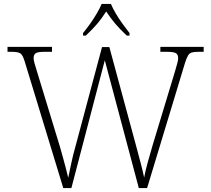

<svg xmlns="http://www.w3.org/2000/svg" viewBox="-20 -951 1067 971"><path d="M105 -640Q95 -673 83 -681Q71 -689 39 -689H18V-714H243V-689H206Q170 -689 160 -681.5Q150 -674 150 -657Q150 -648 154 -633Q158 -618 166 -593L284 -206Q293 -174 299.5 -150.5Q306 -127 312 -104Q318 -81 325 -52Q334 -94 341.5 -130Q349 -166 361 -208L496 -713H533L666 -222Q679 -173 690 -132Q701 -91 709 -53Q715 -86 727 -129.5Q739 -173 752 -217L865 -590Q872 -614 876.5 -630.5Q881 -647 881 -657Q881 -674 870.5 -681.5Q860 -689 823 -689H791V-714H1010V-689H984Q962 -689 950 -685.5Q938 -682 931 -670.5Q924 -659 916 -634L724 0H682L510 -646L341 0H300ZM400 -784Q416 -803 434.5 -829Q453 -855 469 -882Q485 -909 494 -931H541Q550 -909 566 -882Q582 -855 601 -829Q620 -803 635 -784V-771H621Q586 -804 563 -831Q540 -858 517 -893Q495 -858 472 -831Q449 -804 414 -771H400Z"/></svg>

Font: Noto Serif Tamil ExtraLight
Style: Italic
Weight: 200
Italic angle: -12°
Designer: Indian Type Foundry, Tom Grace, and the Monotype Design Team
Foundry: Monotype Imaging Inc.
Version: Version 2.003; ttfautohint (v1.8.4.7-5d5b)